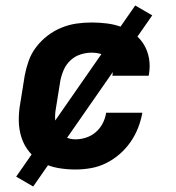

<svg xmlns="http://www.w3.org/2000/svg" viewBox="-20 -610 640 700"><path d="M255 8Q223 8 191.5 2.5Q160 -3 133.5 -17.5Q107 -32 87.5 -55.5Q68 -79 58.5 -108Q49 -137 48.5 -169.5Q48 -202 54 -234L70 -334Q75 -361 84.5 -388Q94 -415 112 -438.5Q130 -462 153.5 -480Q177 -498 204 -509Q231 -520 258.5 -524Q286 -528 314 -528Q342 -528 370 -524.5Q398 -521 423.5 -511.5Q449 -502 470.5 -485.5Q492 -469 505.5 -446Q519 -423 523.5 -395.5Q528 -368 523 -339Q523 -338 522.5 -336.5Q522 -335 522 -334H390Q390 -335 390 -335.5Q390 -336 390 -336Q393 -353 389 -369.5Q385 -386 374 -397.5Q363 -409 347 -413.5Q331 -418 314 -418Q294 -418 273.5 -411.5Q253 -405 237 -390Q221 -375 212.5 -355.5Q204 -336 200 -316L184 -216Q180 -195 181 -174.5Q182 -154 190.5 -137Q199 -120 217 -111Q235 -102 255 -102Q275 -102 294.5 -108.5Q314 -115 329.5 -128.5Q345 -142 354.5 -160.5Q364 -179 367 -199H499Q494 -171 483.5 -144Q473 -117 456 -92.5Q439 -68 416 -48Q393 -28 366.5 -15Q340 -2 311.5 3Q283 8 255 8ZM101 70 39 34 473 -590 535 -554Z"/></svg>

Font: Iosevka SS04 XBd Ex Obl
Style: Regular
Weight: 800
Width: 7
Italic angle: -9°
Monospace: yes
Designer: Belleve Invis
Foundry: Belleve Invis
Version: Version 19.0.0; ttfautohint (v1.8.4)